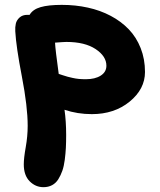

<svg xmlns="http://www.w3.org/2000/svg" viewBox="-20 -547 658 792"><path d="M159.2 225.1Q126.5 225.1 102.3 200.7Q78.1 176.3 78.1 130.9Q78.1 105 86.2 59.8Q94.2 14.6 94.2 -27.8Q94.2 -106.9 70.3 -231Q46.4 -355 43 -418Q42 -435.1 45.2 -449.2Q48.3 -463.4 60.5 -474.6Q72.8 -485.8 92.8 -485.8H102.1Q115.2 -508.3 147.5 -517.6Q179.7 -526.9 234.9 -526.9Q291.5 -526.9 342.5 -515.6Q393.6 -504.4 436.5 -481.7Q479.5 -459 511 -426.3Q542.5 -393.6 560.3 -348.4Q578.1 -303.2 578.1 -250Q578.1 -179.7 514.9 -127.9Q451.7 -76.2 358.9 -76.2Q299.3 -76.2 246.1 -94.2Q252.9 -46.4 252.9 9.8Q252.9 39.6 251.7 63Q250.5 86.4 247.1 112.5Q243.7 138.7 237.1 157.5Q230.5 176.3 220.5 192.4Q210.4 208.5 194.8 216.8Q179.2 225.1 159.2 225.1ZM253.9 -374Q243.7 -374 207 -371.1Q208.5 -341.3 222.2 -242.2Q224.1 -241.7 238.5 -236.8Q252.9 -231.9 259 -230.5Q265.1 -229 278.6 -225.8Q292 -222.7 305.4 -221.4Q318.8 -220.2 334 -220.2Q372.1 -220.2 395.5 -235.1Q418.9 -250 418.9 -275.9Q418.9 -314.9 374.5 -344.5Q330.1 -374 253.9 -374Z"/></svg>

Font: Shantell Sans Irregular Bouncy
Style: Bold
Weight: 700
Designer: Stephen Nixon, Anya Danilova, Shantell Martin
Foundry: Arrow Type
Version: Version 1.006;[9816181b4]